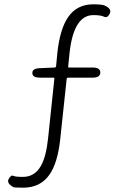

<svg xmlns="http://www.w3.org/2000/svg" viewBox="-20 -762 575 890"><path d="M87 108Q45 108 41 105Q10 87 20 68Q31 48 41.5 53Q52 58 86 58Q140 58 169 8Q194 -35 203 -122L232 -397Q233 -402 228 -402H166Q130 -402 130 -423Q129 -445 165 -446L233 -449Q239 -449 240 -455L246 -518Q258 -628 296 -683Q337 -742 412 -742Q454 -742 466 -736Q499 -721 489 -699Q478 -677 462.5 -684.5Q447 -692 413 -692Q323 -692 303 -522L296 -454Q295 -449 300 -449H409Q445 -449 445 -426Q445 -402 409 -402H296Q290 -402 289 -396L259 -115Q247 -6 209 48Q167 108 87 108Z"/></svg>

Font: Resource Han Rounded JP Light
Style: Regular
Weight: 300
Designer: Cyano Hao (round all glyphs); Ryoko NISHIZUKA 西塚涼子 (kana, bopomofo & ideographs); Paul D. Hunt (Latin, Greek & Cyrillic)
Foundry: Cyano Hao
Version: 0.990